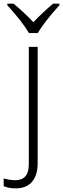

<svg xmlns="http://www.w3.org/2000/svg" viewBox="-68 -786 344 1046"><path d="M18.1 240.2Q-21 240.2 -47.9 228V186Q-14.2 195.8 15.1 195.8Q88.9 195.8 88.9 109.9V-530.8H137.2V103Q137.2 168.9 106.2 204.6Q75.2 240.2 18.1 240.2ZM255.9 -757.8Q172.9 -666 137.7 -606H89.8Q52.7 -668.5 -28.3 -757.8V-766.1H5.9Q61.5 -720.2 113.8 -665Q166.5 -720.7 221.7 -766.1H255.9Z"/></svg>

Font: JBL Sans
Style: Light
Weight: 300
Version: Version 1.10